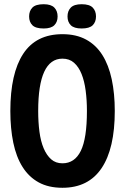

<svg xmlns="http://www.w3.org/2000/svg" viewBox="-20 -876 593 910"><path d="M29 -350Q29 -528 90 -621Q151 -714 276 -714Q341 -714 388 -688.5Q435 -663 465 -615.5Q495 -568 509.5 -500.5Q524 -433 524 -350Q524 -172 461.5 -79Q399 14 276 14Q210 14 163.5 -11.5Q117 -37 87 -84.5Q57 -132 43 -199.5Q29 -267 29 -350ZM161 -350Q161 -297 167 -251.5Q173 -206 187 -173Q201 -140 222.5 -121Q244 -102 276 -102Q334 -102 363 -161Q392 -220 392 -350Q392 -401 386 -446.5Q380 -492 366.5 -525.5Q353 -559 331 -578.5Q309 -598 276 -598Q161 -598 161 -350ZM118 -798Q118 -824 133.5 -840Q149 -856 187 -856Q222 -856 237.5 -840Q253 -824 253 -798Q253 -772 237.5 -756.5Q222 -741 187 -741Q149 -741 133.5 -756.5Q118 -772 118 -798ZM300 -798Q300 -824 315.5 -840Q331 -856 367 -856Q404 -856 419.5 -840Q435 -824 435 -798Q435 -772 419.5 -756.5Q404 -741 367 -741Q331 -741 315.5 -756.5Q300 -772 300 -798Z"/></svg>

Font: PT Sans Narrow
Style: Bold
Weight: 700
Width: 3
Designer: A.Korolkova, O.Umpeleva, V.Yefimov
Foundry: ParaType Ltd
Version: Version 2.003W OFL